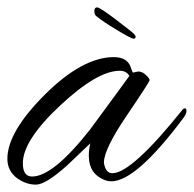

<svg xmlns="http://www.w3.org/2000/svg" viewBox="-29 -496 526 521"><path d="M332 -299 346 -302Q357 -302 367 -292.5Q377 -283 377 -278.5Q377 -274 315 -182.5Q253 -91 253 -55Q253 -52 254 -49Q259 -26 276 -26Q328 -26 466 -198Q469 -202 473 -202Q477 -202 477 -194.5Q477 -187 468 -175Q340 -4 273 -4Q264 -4 256 -7Q212 -24 212 -73Q212 -90 216 -107L153 -47Q95 5 68.5 5Q42 5 18 -12Q-9 -32 -9 -65Q-9 -138 93 -239.5Q195 -341 280 -341Q313 -341 324 -318Q327 -310 329 -304.5Q331 -299 332 -299ZM33 -53Q33 -17 58 -17Q115 -17 215 -144Q313 -277 322 -290Q314 -304 296 -304Q235 -304 134 -209.5Q33 -115 33 -53ZM339 -397Q339 -391 334 -391Q327 -391 287.5 -415Q248 -439 234 -451Q227 -455 227 -465.5Q227 -476 234.5 -476Q242 -476 286 -442.5Q330 -409 334.5 -404Q339 -399 339 -397Z"/></svg>

Font: Alex Brush
Style: Regular
Weight: 400
Designer: Robert E. Leuschke
Foundry: Robert E. Leuschke
Version: Version 1.003